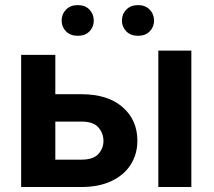

<svg xmlns="http://www.w3.org/2000/svg" viewBox="-20 -748 854 768"><path d="M529.5 -185.4Q529.5 -131.7 503 -89.8Q476.6 -47.9 426.3 -24Q376.1 0 305.4 0H64.6V-528.4H201.3V-371.1H305.4Q411.6 -371.1 470.5 -319.4Q529.5 -267.8 529.5 -185.4ZM201.3 -109.4H305.4Q353 -109.4 373.4 -131.9Q393.8 -154.5 393.8 -183.9Q393.8 -215.2 373.4 -238.5Q353 -261.7 305.4 -261.7H201.3ZM745.4 -545.5V0H613.3V-545.5ZM226.6 -665.5Q226.6 -691.4 244.1 -709.5Q261.7 -727.6 291.2 -727.6Q320.7 -727.6 337.9 -709.5Q355.1 -691.4 355.1 -665.5Q355.1 -640.3 337.9 -622.5Q320.7 -604.8 291.2 -604.8Q261.7 -604.8 244.1 -622.5Q226.6 -640.3 226.6 -665.5ZM467.7 -665.5Q467.7 -691.4 485.3 -709.5Q502.8 -727.6 532.3 -727.6Q561.4 -727.6 578.8 -709.5Q596.2 -691.4 596.2 -665.5Q596.2 -640.3 578.8 -622.5Q561.4 -604.8 532.3 -604.8Q502.8 -604.8 485.3 -622.5Q467.7 -640.3 467.7 -665.5Z"/></svg>

Font: Interface
Style: Bold
Weight: 700
Designer: Rasmus Andersson
Foundry: rsms
Version: Version 1.8